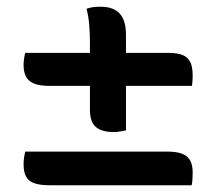

<svg xmlns="http://www.w3.org/2000/svg" viewBox="-20 -611 640 570"><path d="M237 -585Q248 -589 258 -590Q268 -591 279 -591Q317 -591 335.5 -570.5Q354 -550 354 -508Q354 -473 354 -437.5Q354 -402 354 -366Q354 -330 354 -294.5Q354 -259 354 -224Q344 -222 336 -220.5Q328 -219 318 -219Q282 -219 264.5 -234Q247 -249 247 -285Q247 -317 247 -350Q247 -383 247 -415.5Q247 -448 247 -481Q247 -511 245 -536Q243 -561 237 -585ZM55 -454H479Q507 -454 522.5 -447.5Q538 -441 545 -426.5Q552 -412 552 -387Q552 -381 551.5 -372Q551 -363 550 -356H127Q86 -356 68 -370.5Q50 -385 50 -418Q50 -427 51.5 -437Q53 -447 55 -454ZM55 -161H475Q503 -161 519.5 -155Q536 -149 544 -135.5Q552 -122 552 -99Q552 -91 551.5 -81Q551 -71 549 -61H127Q99 -61 82 -67Q65 -73 57.5 -86.5Q50 -100 50 -123Q50 -133 51.5 -143.5Q53 -154 55 -161Z"/></svg>

Font: Recursive Monospace Casual Medium
Style: Regular
Weight: 500
Version: Version 1.047